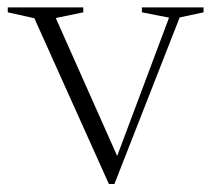

<svg xmlns="http://www.w3.org/2000/svg" viewBox="-26 -474 568 506"><path d="M447.5 -428 275.5 11H261L64.5 -426L-5.5 -441.5V-454.5H193.5V-441.5L121 -426.5L289 -49L275.5 -43.5L419.5 -427.5L348 -441.5V-454.5H510.5V-441.5Z"/></svg>

Font: Newsreader 36pt Light
Style: Regular
Weight: 300
Designer: Hugues Gentile
Foundry: Production Type
Version: Version 1.003